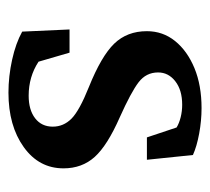

<svg xmlns="http://www.w3.org/2000/svg" viewBox="-41 -430 478 436"><g transform="rotate(90 198.0 -212.0)"><path d="M190.4 7.8Q153.3 7.8 115.7 -0.5Q78.1 -8.8 51.8 -23.4L46.9 -130.9H99.6L120.1 -60.5Q154.3 -38.1 197.3 -38.1Q229.5 -38.1 248.5 -52.7Q267.6 -67.4 267.6 -92.8Q267.6 -117.2 249.5 -135.3Q231.4 -153.3 177.7 -174.8Q107.4 -203.1 79.1 -232.4Q50.8 -261.7 50.8 -306.6Q50.8 -342.8 73.2 -370.6Q95.7 -398.4 134.8 -414.6Q173.8 -430.7 225.6 -430.7Q253.9 -430.7 283.2 -425.3Q312.5 -419.9 332 -411.1L342.8 -306.6H292L269.5 -374Q259.8 -379.9 246.1 -383.3Q232.4 -386.7 217.8 -386.7Q184.6 -386.7 164.6 -371.1Q144.5 -355.5 144.5 -332Q144.5 -304.7 167 -287.6Q189.5 -270.5 246.1 -245.1Q310.5 -216.8 336.4 -188Q362.3 -159.2 362.3 -117.2Q362.3 -61.5 314 -26.9Q265.6 7.8 190.4 7.8Z"/></g></svg>

Font: Crimson Pro Medium
Style: Regular
Weight: 500
Designer: Jacques Le Bailly
Foundry: Baron von Fonthausen
Version: Version 1.003